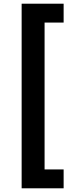

<svg xmlns="http://www.w3.org/2000/svg" viewBox="-20 -852 412 1038"><path d="M97 -832H324V-730H221V64H324V166H97Z"/></svg>

Font: Noto Sans Gurmukhi UI SemiCondensed
Style: Bold
Weight: 700
Width: 4
Designer: Jelle Bosma - Monotype Design Team
Foundry: Monotype Imaging Inc.
Version: Version 2.004; ttfautohint (v1.8.4.7-5d5b)